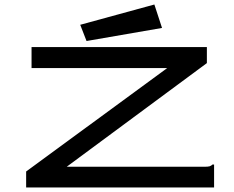

<svg xmlns="http://www.w3.org/2000/svg" viewBox="-20 -832 1040 852"><path d="M96 -71 722 -530H120V-623H898V-552L276 -92H886Q903 -92 910 -94Q917 -96 923 -102H930V0H96ZM364 -650 336 -722 665 -812 699 -708Z"/></svg>

Font: Inconsolata UltraExpanded SemiBold
Style: Regular
Weight: 600
Width: 9
Monospace: yes
Designer: Raph Levien, Cyreal, Brenton Simpson
Foundry: Raph Levien, Cyreal, Google
Version: Version 3.001; ttfautohint (v1.8.2.53-6de2)